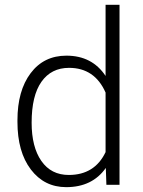

<svg xmlns="http://www.w3.org/2000/svg" viewBox="-20 -770 596 800"><path d="M52.7 -269Q52.7 -392.1 107.7 -465.1Q162.6 -538.1 256.8 -538.1Q363.8 -538.1 419.9 -453.6V-750H478V0H423.3L420.9 -70.3Q364.7 9.8 255.9 9.8Q164.6 9.8 108.6 -63.7Q52.7 -137.2 52.7 -262.2ZM111.8 -258.8Q111.8 -157.7 152.3 -99.4Q192.9 -41 266.6 -41Q374.5 -41 419.9 -136.2V-384.3Q374.5 -487.3 267.6 -487.3Q193.8 -487.3 152.8 -429.4Q111.8 -371.6 111.8 -258.8Z"/></svg>

Font: Vazir Thin FD-UI
Style: Thin-FD-UI
Weight: 100
Designer: Saber Rastikerdar
Foundry: Saber Rastikerdar
Version: Version 30.1.0